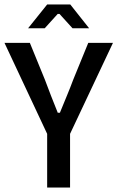

<svg xmlns="http://www.w3.org/2000/svg" viewBox="-24 -840 525 855"><path d="M288 -5V-244L479 -649H369L302 -485C284 -436 264 -391 244 -341L243 -338H233L232 -341C212 -391 194 -436 176 -485L109 -649H-4L186 -244V-5ZM233 -778H241L299 -714H373L289 -820H186L101 -714H175Z"/></svg>

Font: Falling Sky
Style: Light
Weight: 400
Designer: Paul D. Hunt
Foundry: Adobe Systems Incorporated
Version: Version 1.02